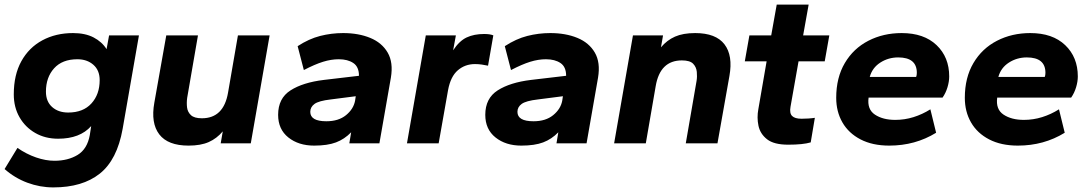

<svg xmlns="http://www.w3.org/2000/svg" viewBox="-21 -624 4746 836"><path d="M211 192Q153 192 98 171.5Q43 151 -1 112L55 20Q94 47 136 61.5Q178 76 216 76Q275 76 317 50.5Q359 25 370 -36L376 -75Q327 -20 232 -20Q176 -20 132.5 -45Q89 -70 64 -113.5Q39 -157 39 -213Q39 -298 72 -357.5Q105 -417 163.5 -448.5Q222 -480 297 -480Q350 -480 386.5 -461Q423 -442 443 -410L454 -470H584L513 -63Q489 72 413.5 132Q338 192 211 192ZM276 -134Q341 -134 377 -173.5Q413 -213 413 -275Q413 -318 385.5 -342Q358 -366 316 -366Q250 -366 214.5 -326.5Q179 -287 179 -225Q179 -182 206 -158Q233 -134 276 -134Z M800 10Q710 10 672.5 -39Q635 -88 651 -177L703 -470H841L794 -198Q791 -176 793.5 -156Q796 -136 810.5 -122.5Q825 -109 858 -109Q953 -109 972 -221L1015 -470H1153L1071 0H940L949 -52Q923 -21 888 -5.5Q853 10 800 10Z M1347 10Q1279 10 1234.5 -25.5Q1190 -61 1190 -124Q1190 -196 1244 -230.5Q1298 -265 1389 -276L1542 -294Q1542 -333 1517.5 -349.5Q1493 -366 1454 -366Q1421 -366 1385.5 -355Q1350 -344 1302 -319L1275 -423Q1324 -455 1373 -467.5Q1422 -480 1473 -480Q1540 -480 1591 -459Q1642 -438 1667 -395Q1692 -352 1681 -286L1631 0H1500L1508 -48Q1479 -18 1442 -4Q1405 10 1347 10ZM1400 -96Q1453 -96 1485.5 -122.5Q1518 -149 1525 -185L1528 -205L1419 -191Q1367 -185 1348.5 -171.5Q1330 -158 1330 -137Q1330 -96 1400 -96Z M1751 0 1833 -470H1964L1952 -405Q1979 -446 2011 -461Q2043 -476 2087 -476Q2113 -476 2127 -470L2104 -338Q2090 -341 2076 -343Q2062 -345 2047 -345Q2004 -345 1972.5 -318Q1941 -291 1930 -232L1889 0Z M2249 10Q2181 10 2136.5 -25.5Q2092 -61 2092 -124Q2092 -196 2146 -230.5Q2200 -265 2291 -276L2444 -294Q2444 -333 2419.5 -349.5Q2395 -366 2356 -366Q2323 -366 2287.5 -355Q2252 -344 2204 -319L2177 -423Q2226 -455 2275 -467.5Q2324 -480 2375 -480Q2442 -480 2493 -459Q2544 -438 2569 -395Q2594 -352 2583 -286L2533 0H2402L2410 -48Q2381 -18 2344 -4Q2307 10 2249 10ZM2302 -96Q2355 -96 2387.5 -122.5Q2420 -149 2427 -185L2430 -205L2321 -191Q2269 -185 2250.5 -171.5Q2232 -158 2232 -137Q2232 -96 2302 -96Z M2653 0 2735 -470H2866L2857 -418Q2883 -449 2918 -464.5Q2953 -480 3006 -480Q3096 -480 3133.5 -431Q3171 -382 3155 -293L3103 0H2965L3012 -272Q3015 -290 3013 -311Q3011 -332 2997 -346.5Q2983 -361 2948 -361Q2853 -361 2834 -249L2791 0Z M3411 6Q3349 6 3319 -17.5Q3289 -41 3281.5 -76.5Q3274 -112 3281 -149L3317 -357H3222L3242 -470H3337L3361 -604H3500L3476 -470H3590L3570 -357H3456L3421 -159Q3416 -131 3428 -119Q3440 -107 3469 -107Q3482 -107 3498.5 -108Q3515 -109 3527 -111L3509 -4Q3475 6 3411 6Z M3851 10Q3778 10 3726 -17Q3674 -44 3647 -91Q3620 -138 3620 -198Q3620 -286 3657.5 -349.5Q3695 -413 3760 -446.5Q3825 -480 3905 -480Q4002 -480 4057 -427.5Q4112 -375 4112 -291Q4112 -269 4104.5 -244Q4097 -219 4083 -199H3761Q3754 -148 3788.5 -125Q3823 -102 3877 -102Q3918 -102 3956.5 -114Q3995 -126 4030 -148L4055 -46Q3964 10 3851 10ZM3766 -289H3968Q3971 -296 3971 -307Q3971 -374 3890 -374Q3847 -374 3812 -351.5Q3777 -329 3766 -289Z M4411 10Q4338 10 4286 -17Q4234 -44 4207 -91Q4180 -138 4180 -198Q4180 -286 4217.5 -349.5Q4255 -413 4320 -446.5Q4385 -480 4465 -480Q4562 -480 4617 -427.5Q4672 -375 4672 -291Q4672 -269 4664.5 -244Q4657 -219 4643 -199H4321Q4314 -148 4348.5 -125Q4383 -102 4437 -102Q4478 -102 4516.5 -114Q4555 -126 4590 -148L4615 -46Q4524 10 4411 10ZM4326 -289H4528Q4531 -296 4531 -307Q4531 -374 4450 -374Q4407 -374 4372 -351.5Q4337 -329 4326 -289Z"/></svg>

Font: Gantari
Style: Bold Italic
Weight: 700
Italic angle: -10°
Designer: Anugrah Pasau
Foundry: Lafontype
Version: Version 1.000; ttfautohint (v1.8.4.7-5d5b)